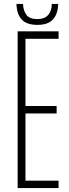

<svg xmlns="http://www.w3.org/2000/svg" viewBox="-20 -960 354 980"><path d="M70 0V-800H279V-762H110V-419H269V-381H110V-38H279V0ZM171 -833Q116.5 -833 91 -860.2Q65.5 -887.5 64 -940H97.5Q98.5 -906.5 114.5 -884.5Q130.5 -862.5 171 -862.5Q207 -862.5 225.5 -883.2Q244 -904 244.5 -940H277Q275.5 -888.5 250.2 -860.8Q225 -833 171 -833Z"/></svg>

Font: Big Shoulders Text SC Thin
Style: Regular
Weight: 100
Designer: Patric King
Foundry: XO Type Co
Version: Version 2.002